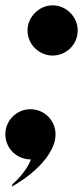

<svg xmlns="http://www.w3.org/2000/svg" viewBox="-21 -594 314 719"><path d="M23 105C23 105 163 31 185 -70C186 -77 187 -84 187 -91C187 -143 145 -185 93 -185C41 -185 -1 -143 -1 -91C-1 -39 41 3 95 3C76 53 29 93 29 93C25 96 24 101 23 105ZM176 -386C228 -386 270 -428 270 -480C270 -530 228 -574 176 -574C125 -574 82 -530 82 -480C82 -428 125 -386 176 -386Z"/></svg>

Font: Beautique Display Medium
Style: Bold
Weight: 900
Italic angle: -12°
Designer: Nhat-Quang Ngo
Version: Version 1.100;Glyphs 3.2.3 (3260)